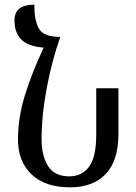

<svg xmlns="http://www.w3.org/2000/svg" viewBox="-20 -792 581 822"><path d="M280 10Q173 10 115 -45.5Q57 -101 57 -195Q57 -290 87.5 -387Q118 -484 167 -588Q99 -594 70.5 -623.5Q42 -653 42 -705Q42 -772 127 -772Q127 -702 147.5 -668Q168 -634 238 -634Q202 -531 180 -414.5Q158 -298 158 -197Q158 -126 185.5 -81.5Q213 -37 277 -37Q331 -37 361.5 -78.5Q392 -120 392 -215V-414H487V-218Q487 -104 432.5 -47Q378 10 280 10Z"/></svg>

Font: Noto Serif Armenian Condensed Regular
Style: Regular
Weight: 400
Width: 3
Designer: Monotype Design Team
Foundry: Monotype Imaging Inc.
Version: Version 1.900